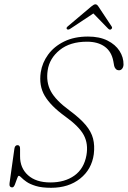

<svg xmlns="http://www.w3.org/2000/svg" viewBox="-20 -884 608 914"><path d="M223.5 10Q178.5 10 150.2 1.2Q122 -7.5 106 -18.8Q90 -30 82 -38.5Q74 -47 69.5 -47Q65.5 -47 61 -33.2Q56.5 -19.5 51 -5.8Q45.5 8 38.5 8Q22.5 8 25.5 -12.5L48.5 -176Q51 -193 63.5 -193Q76 -193 75.5 -175V-141Q75 -84.5 113.2 -50Q151.5 -15.5 220 -15.5Q288.5 -15.5 334.2 -48.2Q380 -81 391.5 -145Q401 -199 379 -240.5Q357 -282 290 -330Q221.5 -379.5 193 -427.8Q164.5 -476 174 -540Q181 -585.5 209.2 -624.2Q237.5 -663 285.5 -686.5Q333.5 -710 399 -710Q453.5 -710 491.5 -691Q529.5 -672 549 -641.5Q568.5 -611 568 -576.5Q567.5 -564.5 561.5 -557Q555.5 -549.5 547 -549.5Q536.5 -549.5 530.8 -556.2Q525 -563 523.5 -570.5L519.5 -592.5Q511 -638.5 478.5 -662Q446 -685.5 394 -685.5Q313.5 -685.5 264.5 -646Q215.5 -606.5 207 -549.5Q198.5 -493.5 221.8 -450Q245 -406.5 310.5 -358.5Q360.5 -321.5 387.5 -289.5Q414.5 -257.5 423 -224.2Q431.5 -191 426.5 -150Q416.5 -77.5 361.5 -33.8Q306.5 10 223.5 10ZM508 -744Q502 -740.5 494.5 -748L424.5 -820L316 -748Q304.5 -740 299 -745Q293.5 -750.5 302 -758L414.5 -853Q427 -863.5 434 -863.5Q442 -863.5 448.5 -853L511.5 -758Q517 -750 508 -744Z"/></svg>

Font: Fraunces 72pt S100 Thin
Style: Italic
Weight: 100
Italic angle: -16°
Version: Version 1.000; ttfautohint (v1.8.3)